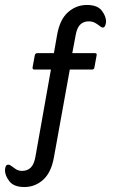

<svg xmlns="http://www.w3.org/2000/svg" viewBox="-77 -582 479 773"><path d="M128 -302H61Q54 -302 54 -310L63 -359Q65 -368 73 -368H140L153 -442Q164 -504 197 -533Q230 -562 273 -562Q315 -562 332.5 -539.5Q350 -517 350 -495Q350 -489 347 -480Q344 -471 336 -471Q334 -471 329 -474Q319 -482 307.5 -489Q296 -496 280 -496Q259 -496 245.5 -482.5Q232 -469 227 -437L214 -368H305Q314 -368 312 -359L303 -310Q302 -302 293 -302H204L140 52Q129 113 96.5 142Q64 171 21 171Q-21 171 -39 148Q-57 125 -57 103Q-57 98 -54.5 89.5Q-52 81 -44 81Q-42 81 -40 81.5Q-38 82 -36 83Q-25 91 -14 98.5Q-3 106 12 106Q34 106 47.5 92Q61 78 66 47Z"/></svg>

Font: Zain
Style: Regular
Weight: 400
Designer: Zain,Boutros
Foundry: Mobile Telecommunications Company (Zain), 2024
Version: Version 1.51; ttfautohint (v1.8.4)